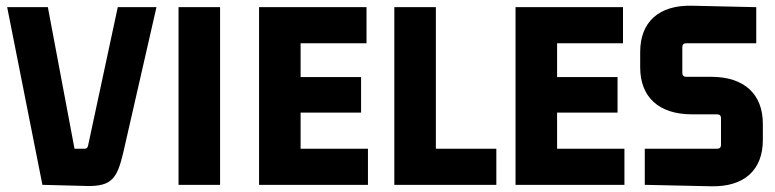

<svg xmlns="http://www.w3.org/2000/svg" viewBox="-20 -645 2706 670"><path d="M410 -112 526 -620H391L288 -140C286 -130 284 -126 274 -126H240L147 -620H5L128 0L283 4C371 6 389 -24 410 -112Z M748 0V-620H603V0Z M1264 0V-126H1029V-252H1240V-376H1029V-494H1259V-620H884V0Z M1712 -126H1501V-620H1356V0H1712Z M2159 0V-126H1924V-252H2135V-376H1924V-494H2154V-620H1779V0Z M2375 -377C2366 -377 2361 -381 2361 -391V-480C2361 -490 2366 -494 2375 -494H2619V-620L2395 -625C2278 -628 2214 -567 2214 -464V-410C2214 -307 2278 -246 2395 -246H2482C2491 -246 2496 -242 2496 -232V-140C2496 -130 2491 -126 2482 -126H2230V0L2461 5C2578 8 2642 -53 2642 -156V-213C2642 -316 2578 -377 2461 -377Z"/></svg>

Font: Gemini
Style: Regular
Weight: 700
Designer: Pushpananda Ekanayake, Sol Matas, Kosala Senevirathne
Foundry: Mooniak
Version: Version 1.000;PS 1.0;hotconv 1.0.86;makeotf.lib2.5.63406